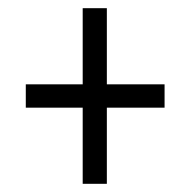

<svg xmlns="http://www.w3.org/2000/svg" viewBox="-20 -592 465 469"><path d="M182 -143V-329H43V-386H182V-572H241V-386H382V-329H241V-143Z"/></svg>

Font: Noto Serif Hebrew ExtraCondensed
Style: Regular
Weight: 400
Width: 2
Designer: Monotype Design Team
Foundry: Monotype Imaging Inc.
Version: Version 2.004; ttfautohint (v1.8.4.7-5d5b)